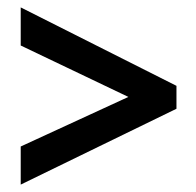

<svg xmlns="http://www.w3.org/2000/svg" viewBox="-20 -618 531 519"><path d="M36 -222 327 -356 36 -495V-598L457 -386V-324L36 -119Z"/></svg>

Font: Noto Sans Myanmar Condensed SemiBold
Style: Regular
Weight: 600
Width: 3
Designer: Monotype Design Team
Foundry: Monotype Imaging Inc.
Version: Version 2.107; ttfautohint (v1.8.4.7-5d5b)